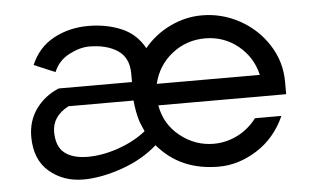

<svg xmlns="http://www.w3.org/2000/svg" viewBox="-40 -511 947 579"><g transform="rotate(-5 433.5 -221.0)"><path d="M45 -132Q45 -180 71 -216Q97 -252 140 -270H362V-295Q362 -344 328.5 -366Q295 -388 243 -388Q214 -388 181.5 -371Q149 -354 135 -320L71 -347Q93 -399 140 -424.5Q187 -450 245 -450Q300 -450 345 -431Q390 -412 414 -368Q446 -407 492.5 -429.5Q539 -452 589 -452Q650 -452 703.5 -422.5Q757 -393 789.5 -342Q822 -291 822 -230V-193H435Q445 -135 490.5 -99Q536 -63 592 -63Q617 -63 641.5 -71Q666 -79 686.5 -94Q707 -109 722 -129H802Q773 -64 717 -28.5Q661 7 601 7Q543 7 497 -13Q451 -33 416 -74Q371 -34 307.5 -12Q244 10 191 10Q130 10 87.5 -26.5Q45 -63 45 -132ZM387 -119Q381 -132 374 -150Q365 -179 362 -213V-214H165Q140 -201 127.5 -182.5Q115 -164 115 -141Q115 -96 140 -76.5Q165 -57 210 -57Q255 -57 303.5 -74Q352 -91 387 -119ZM593 -382Q536 -382 492.5 -347.5Q449 -313 436 -258H748Q735 -313 692 -347.5Q649 -382 593 -382Z"/></g></svg>

Font: Teachers[wght]
Style: Regular
Weight: 400
Designer: Alfredo Marco Pradil & Chank Diesel
Version: Version 1.000;Glyphs 3.1.2 (3151)